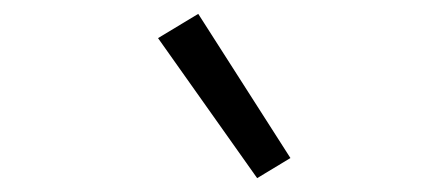

<svg xmlns="http://www.w3.org/2000/svg" viewBox="-20 -810 640 277"><path d="M351 -553 208 -755 266 -790 399 -582Z"/></svg>

Font: Iosevka HT Light Extended
Style: Italic
Weight: 300
Width: 7
Italic angle: -9°
Monospace: yes
Designer: Belleve Invis
Foundry: Belleve Invis
Version: Version 32.3.0; ttfautohint (v1.8.4)